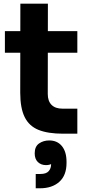

<svg xmlns="http://www.w3.org/2000/svg" viewBox="-20 -716 474 1039"><path d="M321.8 7.5Q239.2 7.5 188.2 -13.2Q137.2 -34 113.4 -82.6Q89.5 -131.2 89.5 -214.2L90.2 -696H239.2L238.5 -207.5Q238.5 -169 259 -148.5Q279.5 -128 318 -128H398.5V7.5ZM6.5 -430.5V-547.5H398.5V-430.5ZM246.3 44Q290 44 315 74.6Q340 105.2 340 159.7V165.7Q340 233 301 267.9Q262 302.9 196 302.9H173.3V225.5H198Q230.3 225.5 243.5 210.1Q256.8 194.7 256.5 172.5L256.3 144.2L281.5 146.5Q275.8 159.5 262.6 168.5Q249.5 177.5 229 177.5Q202.3 177.5 185 161Q167.8 144.5 167.8 113.7Q167.8 76.7 191.4 60.3Q215 44 246.3 44Z"/></svg>

Font: SVN-Sora Variable
Style: Regular
Weight: 400
Designer: Jonathan Barnbrook, Julián Moncada
Foundry: Barnbrook Fonts
Version: Version 2.000 - Viet hoa boi STYLEno.1 Fonts